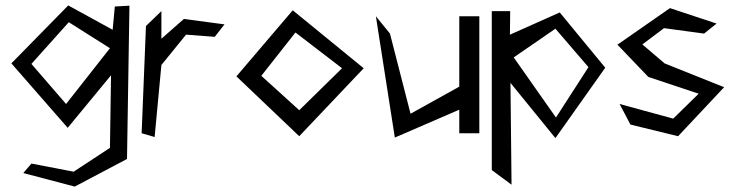

<svg xmlns="http://www.w3.org/2000/svg" viewBox="-20 -492 2715 709"><path d="M224 -108 96 -256 234 -410 386 -314ZM232 -472 22 -258 230 -20 390 -214 386 54 252 142 96 112 66 147 256 197 449 95 458 -471 404 -468 396 -382Z M576 -252 667 -364 773 -356 809 -402 659 -422 576 -349V-451L519 -396L503 0L551 14Z M945 -212 1071 -372 1243 -240 1085 -85ZM853 -210 1085 11 1323 -240 1061 -454Z M1438 16 1676 -87V0H1750V-432H1676V-172L1496 -72L1420 -368L1368 -432Z M2047 -446 1863 -364 1864 -451H1796V136L1869 190L1865 -186L2031 18L2215 -242ZM2033 -58 1877 -280 2031 -386 2153 -244Z M2374 -208 2560 -146 2466 -54 2268 -108 2308 -32 2484 11 2654 -170 2434 -258 2352 -328 2432 -388 2580 -368 2626 -405 2454 -462 2260 -327Z"/></svg>

Font: Stormblade
Style: Regular
Weight: 400
Designer: Mew Too
Foundry: Cannot Into Space Fonts
Version: Version 0.77